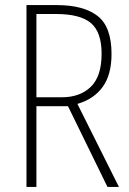

<svg xmlns="http://www.w3.org/2000/svg" viewBox="-20 -785 507 754"><path d="M203 -765Q308 -765 363 -722.5Q418 -680 418 -573Q418 -492 383.5 -444Q349 -396 284 -377L447 -51H402L247 -368H123V-51H84V-765ZM200 -730H123V-403H223Q294 -403 336.5 -444Q379 -485 379 -574Q379 -659 337 -694.5Q295 -730 200 -730Z"/></svg>

Font: Noto Sans Tamil UI Condensed ExtraLight
Style: Regular
Weight: 200
Width: 3
Designer: Jelle Bosma - Monotype Design Team
Foundry: Monotype Imaging Inc.
Version: Version 2.004; ttfautohint (v1.8.4.7-5d5b)